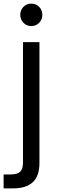

<svg xmlns="http://www.w3.org/2000/svg" viewBox="-47 -781 315 1061"><path d="M126 -637Q100 -637 82.5 -655Q65 -673 65 -699Q65 -725 82.5 -743Q100 -761 126 -761Q152 -761 169.5 -743Q187 -725 187 -699Q187 -673 169.5 -655Q152 -637 126 -637ZM171 119Q171 192 134 226Q97 260 26 260H-27V183H11Q49 183 64.5 168Q80 153 80 117V-548H171Z"/></svg>

Font: MSTAGE
Style: Regular
Weight: 400
Designer: Ninad Kale (Devanagari), Jonny Pinhorn (Latin)
Foundry: Indian Type Foundry
Version: 4.004